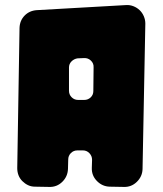

<svg xmlns="http://www.w3.org/2000/svg" viewBox="-20 -735 641 757"><path d="M248 -69Q247 -39 225.5 -18Q204 3 174 2L118 1Q103 1 90.5 -5Q78 -11 68 -21Q58 -31 53 -44Q48 -57 48 -72L57 -625Q58 -654 77 -673.5Q96 -693 125 -695L477 -715Q492 -716 506 -710.5Q520 -705 530.5 -695Q541 -685 547 -671Q553 -657 553 -642L542 -68Q541 -39 519.5 -18Q498 3 468 2L412 1Q383 0 362 -21.5Q341 -43 342 -73L343 -105Q343 -120 332.5 -131Q322 -142 307 -142H285Q270 -142 259.5 -131.5Q249 -121 249 -106ZM349 -469Q350 -485 338.5 -496Q327 -507 311 -506L286 -505Q272 -503 262 -493Q252 -483 252 -469V-377Q252 -362 262.5 -351.5Q273 -341 288 -341H312Q327 -341 337.5 -351Q348 -361 348 -376Z"/></svg>

Font: d puntillas B to tiptoe
Style: Regular
Weight: 400
Designer: deFharo
Foundry: deFharo.com
Version: Version 1.001 2012